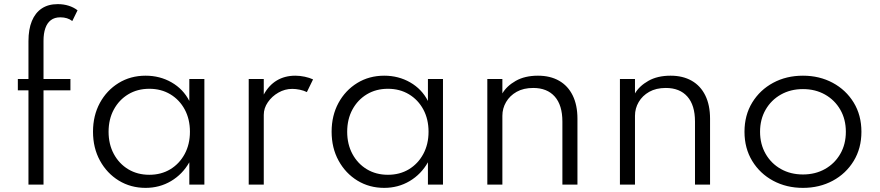

<svg xmlns="http://www.w3.org/2000/svg" viewBox="-20 -895 4266 931"><path d="M118 0V-457H66.5V-512H118V-695.5Q118 -753 134.5 -793Q151 -833 182.5 -854Q214 -875 260 -875Q288.5 -875 313 -867.2Q337.5 -859.5 356 -845L330.5 -793Q307.5 -811 272.5 -811Q244.5 -811 226.5 -797.2Q208.5 -783.5 199.8 -758Q191 -732.5 191 -697.5V-512H321.5V-457H191V0Z M686 16Q614 16 556.2 -19.2Q498.5 -54.5 464.8 -116Q431 -177.5 431 -256.5Q431 -334.5 464.2 -395.8Q497.5 -457 555.2 -492.5Q613 -528 686 -528Q755.5 -528 812 -495.5Q868.5 -463 898 -405.5V-512H971V0H898V-108Q865 -50 809.5 -17Q754 16 686 16ZM704 -47.5Q761.5 -47.5 805.8 -74.2Q850 -101 875.5 -148.2Q901 -195.5 901 -256Q901 -317 875.8 -364Q850.5 -411 806 -437.8Q761.5 -464.5 704 -464.5Q646.5 -464.5 602 -437.8Q557.5 -411 532 -364Q506.5 -317 506.5 -256Q506.5 -195.5 532 -148.2Q557.5 -101 602 -74.2Q646.5 -47.5 704 -47.5Z M1186 0V-512H1259V-436.5Q1283.5 -481.5 1322.2 -504.8Q1361 -528 1412 -528Q1434.5 -528 1457.8 -523Q1481 -518 1498 -510L1468 -448.5Q1453 -456 1433.8 -460Q1414.5 -464 1397 -464Q1361.5 -464 1330 -446Q1298.5 -428 1278.8 -399.2Q1259 -370.5 1259 -338V0Z M1843 16Q1771 16 1713.2 -19.2Q1655.5 -54.5 1621.8 -116Q1588 -177.5 1588 -256.5Q1588 -334.5 1621.2 -395.8Q1654.5 -457 1712.2 -492.5Q1770 -528 1843 -528Q1912.5 -528 1969 -495.5Q2025.5 -463 2055 -405.5V-512H2128V0H2055V-108Q2022 -50 1966.5 -17Q1911 16 1843 16ZM1861 -47.5Q1918.5 -47.5 1962.8 -74.2Q2007 -101 2032.5 -148.2Q2058 -195.5 2058 -256Q2058 -317 2032.8 -364Q2007.5 -411 1963 -437.8Q1918.5 -464.5 1861 -464.5Q1803.5 -464.5 1759 -437.8Q1714.5 -411 1689 -364Q1663.5 -317 1663.5 -256Q1663.5 -195.5 1689 -148.2Q1714.5 -101 1759 -74.2Q1803.5 -47.5 1861 -47.5Z M2343 0V-512H2416V-442Q2437 -478 2481 -503Q2525 -528 2588.5 -528Q2648 -528 2691 -503.5Q2734 -479 2757 -432.2Q2780 -385.5 2780 -319.5V0H2707V-305.5Q2707 -385 2670 -426.8Q2633 -468.5 2565.5 -468.5Q2518.5 -468.5 2485.2 -449.8Q2452 -431 2434 -400.2Q2416 -369.5 2416 -333.5V0Z M2986 0V-512H3059V-442Q3080 -478 3124 -503Q3168 -528 3231.5 -528Q3291 -528 3334 -503.5Q3377 -479 3400 -432.2Q3423 -385.5 3423 -319.5V0H3350V-305.5Q3350 -385 3313 -426.8Q3276 -468.5 3208.5 -468.5Q3161.5 -468.5 3128.2 -449.8Q3095 -431 3077 -400.2Q3059 -369.5 3059 -333.5V0Z M3873.5 16Q3793.5 16 3729.2 -18.5Q3665 -53 3627.5 -114.5Q3590 -176 3590 -256Q3590 -336.5 3627.5 -397.8Q3665 -459 3729 -493.5Q3793 -528 3873.5 -528Q3953.5 -528 4017.8 -493.5Q4082 -459 4119.5 -397.8Q4157 -336.5 4157 -256Q4157 -176 4119.5 -114.5Q4082 -53 4017.8 -18.5Q3953.5 16 3873.5 16ZM3873.5 -49Q3933.5 -49 3980.5 -75.5Q4027.5 -102 4054.5 -148.8Q4081.5 -195.5 4081.5 -256Q4081.5 -316.5 4054.5 -363.2Q4027.5 -410 3980.5 -436.5Q3933.5 -463 3873.5 -463Q3813.5 -463 3766.5 -436.5Q3719.5 -410 3692.5 -363.2Q3665.5 -316.5 3665.5 -256Q3665.5 -196 3692.5 -149Q3719.5 -102 3766.5 -75.5Q3813.5 -49 3873.5 -49Z"/></svg>

Font: Spartan Thin
Style: Regular
Weight: 400
Version: Version 1.004